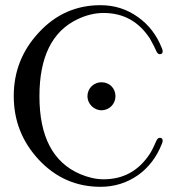

<svg xmlns="http://www.w3.org/2000/svg" viewBox="-20 -699 692 740"><path d="M425 -328C425 -359 402 -382 371 -382C342 -382 317 -359 317 -328C317 -299 342 -274 371 -274C402 -274 425 -299 425 -328ZM607 -156C607 -164 603 -168 596 -168C591 -168 586 -164 583 -157C573 -134 565 -118 558 -107C515 -41 456 -8 379 -8C350 -8 320 -15 289 -28C184 -73 132 -173 132 -328C132 -478 180 -577 277 -624C312 -641 346 -649 379 -649C456 -649 515 -616 558 -550C570 -529 578 -512 583 -501C586 -494 591 -490 596 -490C603 -490 607 -494 607 -501C607 -505 606 -509 604 -513C584 -564 553 -604 512 -633C469 -664 421 -679 367 -679C274 -679 194 -644 129 -573C65 -504 33 -423 33 -329C33 -234 65 -153 129 -84C194 -14 274 21 367 21C421 21 469 6 512 -24C553 -53 584 -94 604 -145C606 -149 607 -153 607 -156Z"/></svg>

Font: Veleka
Style: Regular
Weight: 400
Designer: Stefan Peev, Context Ltd, 2016; SIL International, 1997-2014.
Foundry: Stefan Peev, Context Ltd, 2016
Version: Version 1.000